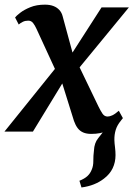

<svg xmlns="http://www.w3.org/2000/svg" viewBox="-44 -580 588 846"><path d="M315 246 306 216.5Q328.5 207.5 341 196Q353.5 184.5 360 168Q367.5 151 367.2 128.8Q367 106.5 370 83Q371.5 50 388.5 29.2Q405.5 8.5 418 -8.5L489 -48.5Q472.5 -29 466 -8Q459.5 13 460 37.5Q460.5 51.5 462.8 69.2Q465 87 465 103.5Q465 135 452.5 161.2Q440 187.5 413.5 207.5Q394 222.5 369.8 232.2Q345.5 242 315 246ZM358 10Q337 10 322.2 3.5Q307.5 -3 298 -15.8Q288.5 -28.5 282 -47L215 -261.5L256.5 -255L101 0H-24.5L229.5 -315.5L218.5 -232L116.5 -453.5Q110 -468 101.8 -478.5Q93.5 -489 80.5 -489Q67 -489 56.8 -484Q46.5 -479 38.5 -472L22.5 -503Q27.5 -510 44.8 -523.5Q62 -537 89.5 -548.2Q117 -559.5 154 -559.5Q175.5 -559.5 191.2 -553.5Q207 -547.5 217.5 -536Q228 -524.5 232 -508.5L288.5 -300.5L248.5 -306.5L403.5 -547.5H524L274.5 -244L285.5 -327.5L389.5 -111.5Q398.5 -93 407.2 -79.8Q416 -66.5 430 -66.5Q439.5 -66.5 451.2 -72Q463 -77.5 479.5 -92L497.5 -59.5Q492 -51 475.2 -34.5Q458.5 -18 429.5 -4Q400.5 10 358 10Z"/></svg>

Font: Merriweather 36pt SemiBold
Style: Italic
Weight: 600
Italic angle: -7.8°
Version: Version 2.101